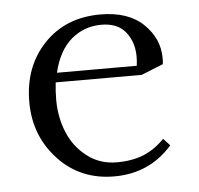

<svg xmlns="http://www.w3.org/2000/svg" viewBox="-41 -494 561 542"><g transform="rotate(-5 239.5 -222.5)"><path d="M41 -223.1Q41 -323.2 102.3 -387.7Q163.6 -452.1 262.2 -452.1Q340.8 -452.1 383.8 -410.9Q426.8 -369.6 426.8 -314Q426.8 -302.7 425.8 -296.9L363.8 -272H120.1Q117.2 -247.6 117.2 -223.1Q117.2 -173.3 134.8 -130.6Q152.3 -87.9 188.5 -60.1Q224.6 -32.2 272 -32.2Q316.4 -32.2 348.6 -45.4Q380.9 -58.6 408.2 -86.9L426.8 -66.9Q362.3 6.8 262.2 6.8Q166 6.8 103.5 -60.3Q41 -127.4 41 -223.1ZM126 -298.8H352.1Q354 -312.5 354 -324.2Q354 -365.7 331.3 -394.3Q308.6 -422.9 262.2 -422.9Q213.4 -422.9 177 -391.8Q140.6 -360.8 126 -298.8Z"/></g></svg>

Font: Dihjauti S
Style: Regular
Weight: 400
Designer: T. Christopher White
Version: Version 3.0.0